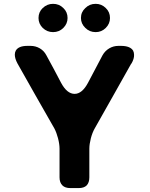

<svg xmlns="http://www.w3.org/2000/svg" viewBox="-20 -961 765 981"><path d="M251 -796.9Q220.7 -796.9 198.2 -818.4Q176.8 -839.8 176.8 -869.1Q176.8 -899.4 198.2 -919.9Q220.7 -941.4 251 -941.4Q282.2 -941.4 303.7 -919.9Q325.2 -899.4 325.2 -869.1Q325.2 -839.8 303.7 -818.4Q282.2 -796.9 251 -796.9ZM468.8 -796.9Q437.5 -796.9 416 -818.4Q393.6 -839.8 393.6 -869.1Q393.6 -899.4 416 -919.9Q437.5 -941.4 468.8 -941.4Q499 -941.4 520.5 -919.9Q542 -899.4 542 -869.1Q542 -839.8 520.5 -818.4Q499 -796.9 468.8 -796.9ZM463.9 -304.7Q452.1 -284.2 444.3 -254.9Q436.5 -224.6 436.5 -201.2Q436.5 -152.3 436.5 -54.7Q436.5 -28.3 422.9 -13.7Q409.2 0 381.8 0Q368.2 0 339.8 0Q312.5 0 298.8 -13.7Q284.2 -28.3 284.2 -54.7Q284.2 -103.5 284.2 -201.2Q284.2 -224.6 276.4 -254.9Q268.6 -284.2 257.8 -304.7Q210 -387.7 163.1 -470.7Q116.2 -553.7 69.3 -636.7Q55.7 -662.1 55.7 -681.6Q55.7 -693.4 60.5 -702.1Q74.2 -726.6 120.1 -726.6Q126 -726.6 135.7 -726.6Q162.1 -726.6 183.6 -713.9Q205.1 -701.2 216.8 -678.7Q236.3 -643.6 254.9 -608.4Q273.4 -573.2 292 -538.1Q322.3 -481.4 361.3 -481.4Q399.4 -481.4 429.7 -538.1Q448.2 -573.2 466.8 -608.4Q485.4 -643.6 503.9 -678.7Q516.6 -701.2 538.1 -713.9Q559.6 -726.6 585 -726.6Q589.8 -726.6 597.7 -726.6Q645.5 -726.6 660.2 -702.1Q665 -692.4 665 -680.7Q666 -661.1 651.4 -635.7Q651.4 -635.7 650.4 -635.7Q603.5 -552.7 557.6 -470.7Q510.7 -387.7 463.9 -304.7Z"/></svg>

Font: DeepSea
Style: Bold
Weight: 700
Designer: Stem
Version: Version 3.019;git-0a5106e0b